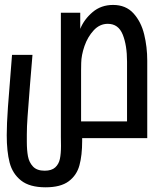

<svg xmlns="http://www.w3.org/2000/svg" viewBox="-20 -574 640 798"><path d="M8 -12Q8 -58 13 -129Q18 -200 30 -346H115L105 -225.5Q97.5 -130 94.5 -88.5Q91.5 -47 91.5 -15V15.5Q91.5 50 96.2 75.5Q101 101 117.2 118.2Q133.5 135.5 165.5 135.5Q194.5 135.5 209.5 121.8Q224.5 108 229 86.2Q233.5 64.5 233.5 32L233 -5V-521H313.5V-454Q329.5 -493.5 364.8 -523.5Q400 -553.5 450 -553.5Q503 -553.5 534.8 -518.5Q566.5 -483.5 579.2 -431.2Q592 -379 592 -321.5V0H321.5V12Q321.5 71.5 310.2 113Q299 154.5 265.5 179.5Q232 204.5 169.5 204.5Q103 204.5 67.5 176.2Q32 148 20 101.8Q8 55.5 8 -12ZM508 -69.5V-318Q508 -386 490 -430.5Q472 -475 428 -475Q394.5 -475 369.5 -448Q344.5 -421 331.2 -382.8Q318 -344.5 317.5 -312L317 -281V-69.5Z"/></svg>

Font: JuliaMono
Style: Italic
Weight: 400
Italic angle: -9°
Monospace: yes
Designer: cormullion
Foundry: corm
Version: Version 0.057; ttfautohint (v1.8.4)